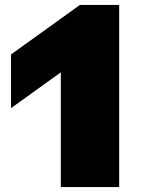

<svg xmlns="http://www.w3.org/2000/svg" viewBox="-20 -763 576 783"><path d="M306 -743H466V0H228V-468L25 -322V-541Z"/></svg>

Font: Encode Sans Expanded Black
Style: Regular
Weight: 900
Width: 7
Designer: Multiple Designers
Foundry: Impallari Type
Version: Version 2.000